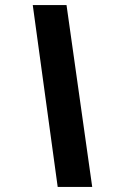

<svg xmlns="http://www.w3.org/2000/svg" viewBox="-20 -738 465 762"><path d="M209 4 110 -718H244L346 4Z"/></svg>

Font: Noto Sans Display Extra
Style: Italic
Weight: 800
Italic angle: -12°
Designer: Monotype Design Team
Foundry: Monotype Imaging Inc.
Version: Version 1.900